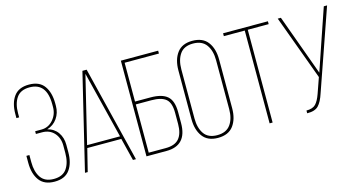

<svg xmlns="http://www.w3.org/2000/svg" viewBox="-75 -1028 2554 1357"><g transform="rotate(-15 1201.5 -350.0)"><path d="M332 -528V-510Q332 -459 304.5 -419.5Q277 -380 230 -366Q279 -354 305.5 -316Q332 -278 332 -226V-172Q332 -92 297 -43.5Q262 5 186 5Q110 5 74.5 -43.5Q39 -92 39 -172V-223H61V-171Q61 -101 90.5 -58Q120 -15 185 -15Q251 -15 280.5 -58Q310 -101 310 -172V-226Q310 -282 277 -318.5Q244 -355 189 -355H144V-375H190Q241 -375 275.5 -414.5Q310 -454 310 -507V-528Q310 -685 185 -685Q119 -685 89.5 -642Q60 -599 60 -529V-499H40V-529Q40 -608 75 -656.5Q110 -705 186 -705Q262 -705 297 -656.5Q332 -608 332 -528Z M718 -165H469L428 0H408L577 -701H608L781 0H759ZM592 -675 473 -185H714Z M880 -395H993Q1077 -395 1116 -361Q1155 -327 1155 -245V-164Q1155 0 1004 0H858V-700H1131V-679H880ZM880 -21H1004Q1072 -21 1102.5 -57Q1133 -93 1133 -163V-246Q1133 -318 1100 -346Q1067 -374 993 -374H880Z M1233 -172V-528Q1233 -607 1269.5 -656Q1306 -705 1381 -705Q1458 -705 1494.5 -656Q1531 -607 1531 -528V-172Q1531 -93 1494.5 -44Q1458 5 1381 5Q1306 5 1269.5 -44Q1233 -93 1233 -172ZM1255 -529V-171Q1255 -101 1285 -58Q1315 -15 1381 -15Q1447 -15 1478 -58Q1509 -101 1509 -171V-529Q1509 -599 1478 -642Q1447 -685 1381 -685Q1315 -685 1285 -642Q1255 -599 1255 -529Z M1781 0H1759V-679H1606V-700H1934V-679H1781Z M2367 -700 2162 -112Q2143 -53 2117 -26Q2091 1 2034 0V-20Q2080 -20 2101.5 -42Q2123 -64 2140 -112L2180 -226L2006 -700H2029L2191 -255L2258 -452L2343 -700Z"/></g></svg>

Font: Bebas Neue Light
Style: Regular
Weight: 300
Designer: Ryoichi Tsunekawa
Foundry: Ryoichi Tsunekawa
Version: Version 001.003; ttfautohint (v1.5.65-e2d9)